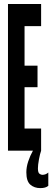

<svg xmlns="http://www.w3.org/2000/svg" viewBox="-20 -755 262 962"><path d="M20 0V-735H186V-624H103V-426H168V-318H103V-111H186V0ZM182 187.5Q152 187.5 132 170.2Q112 153 112 108Q112 82.5 121.2 54.2Q130.5 26 145 0H186Q180.5 15.5 175.2 43.5Q170 71.5 170 88.5Q170 110 177.8 115.5Q185.5 121 192 121Q209 121 222 109.5V176Q209 187.5 182 187.5Z"/></svg>

Font: League Gothic Condensed
Style: Regular
Weight: 400
Width: 3
Designer: The League of Moveable Type
Version: Version 2.001